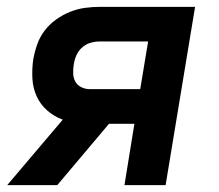

<svg xmlns="http://www.w3.org/2000/svg" viewBox="-20 -540 640 560"><path d="M1 0 163 -191Q138 -200 118 -217.5Q98 -235 87 -259Q76 -283 74.5 -311Q73 -339 77 -367Q81 -389 88.5 -410.5Q96 -432 110 -450.5Q124 -469 143.5 -483Q163 -497 184.5 -505.5Q206 -514 227.5 -517Q249 -520 271 -520H549L463 0H343L372 -179H298L147 0ZM242 -280H389L412 -419H271Q257 -419 243.5 -415Q230 -411 219 -401Q208 -391 202.5 -378Q197 -365 195 -351Q193 -338 193.5 -325Q194 -312 200 -301.5Q206 -291 217.5 -285.5Q229 -280 242 -280Z"/></svg>

Font: Iosevka Extended Oblique
Style: Bold
Weight: 700
Width: 7
Italic angle: -9°
Monospace: yes
Designer: Belleve Invis
Foundry: Belleve Invis
Version: Version 32.5.0; ttfautohint (v1.8.4)